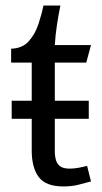

<svg xmlns="http://www.w3.org/2000/svg" viewBox="-20 -659 367 690"><path d="M197 -639Q190 -605 184.5 -568.5Q179 -532 177 -497H307L290 -434H177V-116Q177 -97 181.5 -82.5Q186 -68 197.5 -60.5Q209 -53 230 -53Q246 -53 262 -56Q278 -59 293 -63L307 -7Q282 0 259.5 5.5Q237 11 208 11Q144 11 119 -23Q94 -57 94 -118V-434H20V-484Q60 -485 83 -510.5Q106 -536 118 -572Q130 -608 136 -639ZM22 -297H299V-232H22Z"/></svg>

Font: Rosario Light
Style: Regular
Weight: 400
Version: Version 1.101; ttfautohint (v1.8.1.43-b0c9)